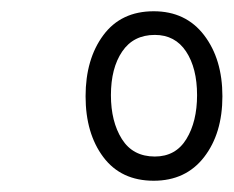

<svg xmlns="http://www.w3.org/2000/svg" viewBox="-20 -752 415 341"><path d="M253 -431Q195 -431 163.5 -473Q132 -515 132 -581Q132 -647 163.5 -689.5Q195 -732 253 -732Q310 -732 342.5 -689.5Q375 -647 375 -581Q375 -515 342.5 -473Q310 -431 253 -431ZM255 -474Q292 -474 311 -505Q330 -536 330 -583Q330 -631 310.5 -660.5Q291 -690 255 -690Q217 -690 197 -660.5Q177 -631 177 -583Q177 -536 196.5 -505Q216 -474 255 -474Z"/></svg>

Font: Noto Serif ExtraCondensed SemiBold
Style: Italic
Weight: 600
Width: 2
Italic angle: -12°
Designer: Monotype Design Team
Foundry: Monotype Imaging Inc.
Version: Version 2.013